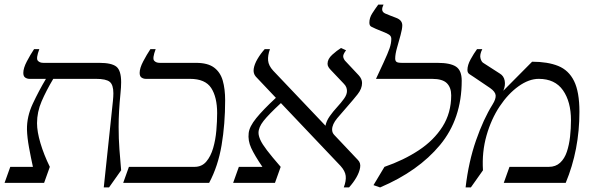

<svg xmlns="http://www.w3.org/2000/svg" viewBox="-30 -800 2592 840"><path d="M-10 0 15 -70H114Q105 -111 97 -154.5Q89 -198 88 -233Q87 -290 113.5 -346.5Q140 -403 171 -455H99Q89 -455 80.5 -460.5Q72 -466 72 -481Q72 -502 87.5 -531.5Q103 -561 119 -585H142Q127 -545 135 -535Q143 -525 160 -525H405Q458 -525 479 -508.5Q500 -492 500 -440Q500 -419 497 -390Q493 -350 491 -314.5Q489 -279 489 -245Q489 -193 492.5 -146.5Q496 -100 500 -55L447 20H424L464 -358Q465 -368 465.5 -376.5Q466 -385 466 -392Q466 -429 450 -442Q434 -455 390 -455H203Q172 -403 152 -356.5Q132 -310 132 -261Q132 -224 147 -173.5Q162 -123 188 -70L163 0Z M828 -525Q879 -525 906.5 -504.5Q934 -484 944.5 -447.5Q955 -411 955 -361Q955 -257 939.5 -165Q924 -73 885 0H509L534 -70H821Q853 -70 872.5 -93Q892 -116 902.5 -152Q913 -188 916.5 -229Q920 -270 920 -305Q920 -375 894 -415Q868 -455 801 -455H608Q598 -455 589.5 -460.5Q581 -466 581 -481Q581 -502 596.5 -531.5Q612 -561 628 -585H651Q636 -545 644 -535Q652 -525 669 -525Z M1536 -100Q1549 -87 1545.5 -66.5Q1542 -46 1529 -23.5Q1516 -1 1497 20H1474Q1485 -9 1482.5 -30.5Q1480 -52 1460 -74L1199 -349Q1145 -299 1123 -271Q1101 -243 1101 -219Q1101 -206 1109 -188Q1117 -170 1138 -142.5Q1159 -115 1198 -70L1173 0H990L1015 -70H1118Q1084 -120 1069 -152.5Q1054 -185 1058 -218Q1061 -246 1091 -283Q1121 -320 1177 -372L1089 -465Q1077 -479 1080 -499Q1083 -519 1096.5 -542Q1110 -565 1128 -585H1151Q1141 -557 1143 -535Q1145 -513 1165 -491L1412 -231L1394 -250Q1398 -271 1412.5 -291.5Q1427 -312 1444.5 -331Q1462 -350 1475 -368Q1488 -386 1488 -402Q1488 -410 1485 -418Q1482 -426 1474 -434L1418 -493Q1412 -499 1407.5 -506Q1403 -513 1403 -521Q1403 -542 1423.5 -560.5Q1444 -579 1462 -590L1484 -580Q1472 -564 1471.5 -555Q1471 -546 1479 -535L1539 -471Q1554 -455 1554 -437Q1554 -412 1534.5 -387.5Q1515 -363 1493 -338Q1468 -310 1445.5 -283Q1423 -256 1423 -233Q1423 -219 1433 -209Z M1884 -525Q1940 -525 1965 -508.5Q1990 -492 1990 -447Q1990 -280 1895 -165.5Q1800 -51 1633 20L1604 10L1652 -70Q1736 -99 1802 -142.5Q1868 -186 1906 -246Q1944 -306 1944 -383Q1944 -417 1925 -436Q1906 -455 1860 -455H1615L1648 -526Q1667 -567 1674.5 -589Q1682 -611 1682 -630Q1682 -642 1672 -648.5Q1662 -655 1648 -660L1614 -674Q1602 -679 1594 -683.5Q1586 -688 1586 -701Q1586 -722 1598.5 -741.5Q1611 -761 1625 -780H1648Q1642 -768 1642 -759Q1642 -747 1655 -741L1677 -732L1703 -722Q1730 -712 1730 -689Q1730 -674 1722.5 -646.5Q1715 -619 1707 -591Q1699 -563 1699 -544Q1699 -534 1704.5 -529.5Q1710 -525 1729 -525Z M2007 20Q2020 -92 2052.5 -185.5Q2085 -279 2125 -343Q2140 -367 2138.5 -383Q2137 -399 2114 -415L2043 -463Q2033 -470 2024 -475.5Q2015 -481 2015 -494Q2015 -515 2029 -540.5Q2043 -566 2057 -585H2080Q2068 -561 2072 -545.5Q2076 -530 2084 -525L2157 -478Q2174 -468 2178 -447Q2182 -426 2172 -403L2298 -530Q2366 -530 2412 -511.5Q2458 -493 2481.5 -445.5Q2505 -398 2505 -311Q2505 -144 2445 0H2174L2199 -70H2371Q2401 -70 2420.5 -88Q2440 -106 2450 -136Q2460 -166 2464 -202Q2468 -238 2468 -274Q2468 -355 2433 -405Q2398 -455 2327 -455Q2284 -455 2238.5 -422.5Q2193 -390 2156 -334.5Q2119 -279 2098.5 -207Q2078 -135 2083 -55L2030 20Z"/></svg>

Font: Bona Nova
Style: Italic
Weight: 400
Italic angle: -4°
Designer: Mateusz Machalski
Foundry: Capitalics
Version: Version 4.001; ttfautohint (v1.8.3)